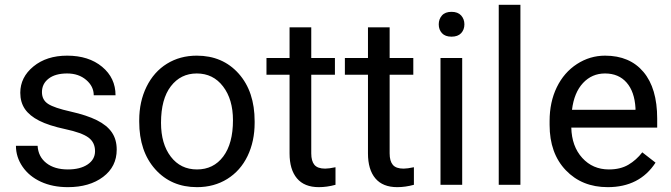

<svg xmlns="http://www.w3.org/2000/svg" viewBox="-20 -770 2794 800"><path d="M376 -140.1Q376 -176.8 348.4 -197Q320.8 -217.3 252.2 -231.9Q183.6 -246.6 143.3 -267.1Q103 -287.6 83.7 -315.9Q64.5 -344.2 64.5 -383.3Q64.5 -448.2 119.4 -493.2Q174.3 -538.1 259.8 -538.1Q349.6 -538.1 405.5 -491.7Q461.4 -445.3 461.4 -373H370.6Q370.6 -410.2 339.1 -437Q307.6 -463.9 259.8 -463.9Q210.4 -463.9 182.6 -442.4Q154.8 -420.9 154.8 -386.2Q154.8 -353.5 180.7 -336.9Q206.5 -320.3 274.2 -305.2Q341.8 -290 383.8 -269Q425.8 -248 446 -218.5Q466.3 -189 466.3 -146.5Q466.3 -75.7 409.7 -33Q353 9.8 262.7 9.8Q199.2 9.8 150.4 -12.7Q101.6 -35.2 74 -75.4Q46.4 -115.7 46.4 -162.6H136.7Q139.2 -117.2 173.1 -90.6Q207 -64 262.7 -64Q314 -64 345 -84.7Q376 -105.5 376 -140.1Z M560.1 -269Q560.1 -346.7 590.6 -408.7Q621.1 -470.7 675.5 -504.4Q730 -538.1 799.8 -538.1Q907.7 -538.1 974.4 -463.4Q1041 -388.7 1041 -264.6V-258.3Q1041 -181.2 1011.5 -119.9Q981.9 -58.6 927 -24.4Q872.1 9.8 800.8 9.8Q693.4 9.8 626.7 -64.9Q560.1 -139.6 560.1 -262.7ZM650.9 -258.3Q650.9 -170.4 691.7 -117.2Q732.4 -64 800.8 -64Q869.6 -64 910.2 -117.9Q950.7 -171.9 950.7 -269Q950.7 -356 909.4 -409.9Q868.2 -463.9 799.8 -463.9Q732.9 -463.9 691.9 -410.6Q650.9 -357.4 650.9 -258.3Z M1276.9 -656.2V-528.3H1375.5V-458.5H1276.9V-130.9Q1276.9 -99.1 1290 -83.3Q1303.2 -67.4 1335 -67.4Q1350.6 -67.4 1377.9 -73.2V0Q1342.3 9.8 1308.6 9.8Q1248 9.8 1217.3 -26.9Q1186.5 -63.5 1186.5 -130.9V-458.5H1090.3V-528.3H1186.5V-656.2Z M1603.5 -656.2V-528.3H1702.1V-458.5H1603.5V-130.9Q1603.5 -99.1 1616.7 -83.3Q1629.9 -67.4 1661.6 -67.4Q1677.2 -67.4 1704.6 -73.2V0Q1668.9 9.8 1635.3 9.8Q1574.7 9.8 1543.9 -26.9Q1513.2 -63.5 1513.2 -130.9V-458.5H1417V-528.3H1513.2V-656.2Z M1905.8 0H1815.4V-528.3H1905.8ZM1808.1 -668.5Q1808.1 -690.4 1821.5 -705.6Q1835 -720.7 1861.3 -720.7Q1887.7 -720.7 1901.4 -705.6Q1915 -690.4 1915 -668.5Q1915 -646.5 1901.4 -631.8Q1887.7 -617.2 1861.3 -617.2Q1835 -617.2 1821.5 -631.8Q1808.1 -646.5 1808.1 -668.5Z M2148.4 0H2058.1V-750H2148.4Z M2512.2 9.8Q2404.8 9.8 2337.4 -60.8Q2270 -131.3 2270 -249.5V-266.1Q2270 -344.7 2300 -406.5Q2330.1 -468.3 2384 -503.2Q2438 -538.1 2501 -538.1Q2604 -538.1 2661.1 -470.2Q2718.3 -402.3 2718.3 -275.9V-238.3H2360.4Q2362.3 -160.2 2406 -112.1Q2449.7 -64 2517.1 -64Q2564.9 -64 2598.1 -83.5Q2631.3 -103 2656.2 -135.3L2711.4 -92.3Q2645 9.8 2512.2 9.8ZM2501 -463.9Q2446.3 -463.9 2409.2 -424.1Q2372.1 -384.3 2363.3 -312.5H2627.9V-319.3Q2624 -388.2 2590.8 -426Q2557.6 -463.9 2501 -463.9Z"/></svg>

Font: Roboto-o
Style: o-Regular
Weight: 400
Designer: Google
Version: Version 2.134; 2016; ttfautohint (v1.6)